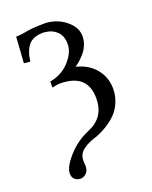

<svg xmlns="http://www.w3.org/2000/svg" viewBox="-129 -514 644 814"><g transform="rotate(-20 193.5 -106.5)"><path d="M91.8 229Q79.1 229 67.6 220.5Q56.2 211.9 56.2 192.9Q56.2 163.6 96.4 118.4Q136.7 73.2 192.9 49.8L194.8 48.8Q271 16.6 271 -68.8Q271 -180.2 147 -180.2H146Q135.7 -180.2 111.8 -174.8V-202.1Q166 -211.4 200.9 -250Q235.8 -288.6 235.8 -326.2Q235.8 -363.3 215.1 -383.3Q194.3 -403.3 165 -405.8Q159.2 -407.2 153.8 -407.2Q109.9 -406.7 88.9 -383.5Q67.9 -360.4 61 -310.1L33.2 -313L41 -430.2Q58.6 -430.2 86.9 -435.1Q87.9 -435.5 91.3 -436Q94.7 -436.5 96.2 -437Q129.4 -441.9 174.8 -441.9Q200.7 -441.9 230 -430.4Q259.3 -418.9 282.7 -393.6Q306.2 -368.2 306.2 -335.9Q306.2 -315.4 297.9 -295.9Q289.6 -276.4 276.6 -262Q263.7 -247.6 253.7 -239Q243.7 -230.5 233.9 -224.1Q289.1 -210.9 320.6 -172.4Q352.1 -133.8 352.1 -83Q352.1 -53.7 342.3 -28.1Q332.5 -2.4 318.4 14.9Q304.2 32.2 284.2 46.9Q264.2 61.5 247.8 69.8Q231.4 78.1 213.9 85Q211.9 85.4 209 86.4Q206.1 87.4 204.1 87.9Q187.5 93.8 176.5 99.1Q165.5 104.5 153.3 113.3Q141.1 122.1 135 134.3Q128.9 146.5 128.9 162.1Q128.9 167 129.4 173.6Q129.9 180.2 129.9 182.1Q131.3 187 129.9 189.9Q129.4 207 118.2 218Q106.9 229 91.8 229Z"/></g></svg>

Font: Common Serif News
Style: Regular
Weight: 450
Designer: Philipp H. Poll, Khaled Hosny
Foundry: Stefan Peev, Context Ltd.
Version: Version 1.026